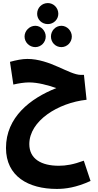

<svg xmlns="http://www.w3.org/2000/svg" viewBox="-20 -960 639 1251"><path d="M292 -803C329 -803 360 -833 360 -870C360 -909 329 -940 292 -940C252 -940 222 -909 222 -870C222 -833 252 -803 292 -803ZM210 -653C247 -653 278 -684 278 -722C278 -759 247 -792 210 -792C172 -792 140 -759 140 -722C140 -684 172 -653 210 -653ZM380 -653C417 -653 448 -684 448 -722C448 -759 417 -792 380 -792C341 -792 312 -759 312 -722C312 -684 341 -653 380 -653ZM350 271C406 271 476 262 570 219L526 87C458 112 410 120 363 120C250 120 171 76 171 -21C171 -173 359 -290 544 -310L527 -472H508C431 -472 306 -576 158 -576C124 -576 85 -568 45 -557L67 -409C100 -417 139 -423 169 -423C227 -423 292 -405 347 -386C177 -319 19 -196 19 4C19 189 165 271 350 271Z"/></svg>

Font: Noto Sans Arabic UI XCn XBd
Style: Regular
Weight: 800
Width: 2
Designer: Monotype Design Team, Nadine Chahine and Nizar Qandah
Foundry: Monotype Imaging Inc.
Version: Version 2.010